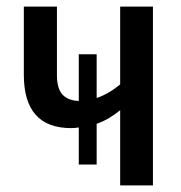

<svg xmlns="http://www.w3.org/2000/svg" viewBox="-20 -560 546 580"><path d="M442 -540V0H343V-227Q327 -214 309.5 -203.5Q292 -193 272 -186V-63H218V-175Q206 -173 195 -173Q52 -173 52 -334V-540H152V-333Q152 -292 169 -274Q186 -256 218 -255V-396H272V-264Q308 -276 343 -305V-540Z"/></svg>

Font: Avrile Sans Condensed Medium
Style: Regular
Weight: 500
Width: 3
Designer: Monotype Design Team
Foundry: Monotype Imaging Inc.
Version: Version 2.001;September 10, 2019;FontCreator 11.5.0.2425 64-